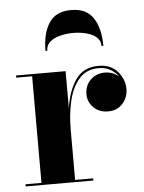

<svg xmlns="http://www.w3.org/2000/svg" viewBox="-52 -752 593 793"><g transform="rotate(-5 245.0 -355.0)"><path d="M385 -550.5Q385 -573.5 368.2 -587.8Q351.5 -602 325.5 -608.2Q299.5 -614.5 272.5 -614.5Q245.5 -614.5 219.5 -608.2Q193.5 -602 176.8 -587.8Q160 -573.5 160 -550.5H152.5Q152.5 -622.5 180.5 -666Q208.5 -709.5 272.5 -709.5Q336 -709.5 364.2 -666Q392.5 -622.5 392.5 -550.5ZM22.5 -9H88.5V-451H22.5V-460H228V-306Q238 -377 270 -423.5Q302 -470 365 -470Q416 -470 444 -437.5Q472 -405 472 -365Q472 -330 449.2 -304.5Q426.5 -279 389.5 -279Q352 -279 328.8 -302Q305.5 -325 305.5 -357Q305.5 -393.5 329.2 -416.8Q353 -440 388.5 -440Q422.5 -440 447 -418Q434.5 -436.5 413.5 -448.5Q392.5 -460.5 364 -460.5Q315 -460.5 285 -427.2Q255 -394 241.5 -338.8Q228 -283.5 228 -217.5V-9H303V0H22.5Z"/></g></svg>

Font: Bodoni* 24pt
Style: Bold
Weight: 700
Version: Version 2.3